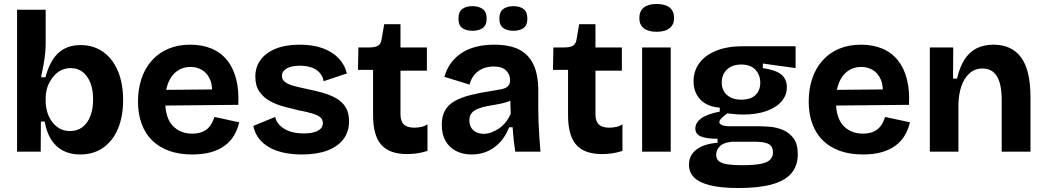

<svg xmlns="http://www.w3.org/2000/svg" viewBox="-20 -764 5268 967"><path d="M384 14Q334 14 297 -5.5Q260 -25 237 -62Q214 -99 205 -152H186L185 0H66V-258V-715H210V-543Q210 -519 207 -491.5Q204 -464 198.5 -435Q193 -406 187 -375H209Q222 -425 244.5 -461.5Q267 -498 302 -517.5Q337 -537 385 -537Q451 -537 499 -503Q547 -469 573.5 -407Q600 -345 600 -260Q600 -177 574 -115.5Q548 -54 499.5 -20Q451 14 384 14ZM333 -104Q369 -104 395 -123.5Q421 -143 435 -179Q449 -215 449 -263Q449 -311 435.5 -346Q422 -381 397 -401Q372 -421 336 -421Q312 -421 292 -412Q272 -403 257 -387.5Q242 -372 231 -352.5Q220 -333 215 -312Q210 -291 210 -272V-253Q210 -230 217 -203.5Q224 -177 239.5 -154.5Q255 -132 278 -118Q301 -104 333 -104Z M948 14Q883 14 832.5 -4Q782 -22 747 -56Q712 -90 693.5 -140Q675 -190 675 -253Q675 -315 692.5 -367.5Q710 -420 744 -458.5Q778 -497 827 -518Q876 -539 938 -539Q998 -539 1045 -519.5Q1092 -500 1123.5 -461Q1155 -422 1169.5 -365.5Q1184 -309 1180 -236L768 -232V-311L1097 -314L1046 -274Q1053 -327 1039 -361Q1025 -395 998.5 -411Q972 -427 940 -427Q902 -427 873 -407Q844 -387 828 -348.5Q812 -310 812 -256Q812 -171 849.5 -131Q887 -91 948 -91Q976 -91 995.5 -98.5Q1015 -106 1027.5 -118Q1040 -130 1047.5 -145Q1055 -160 1060 -175L1185 -148Q1176 -111 1158.5 -81.5Q1141 -52 1112 -30.5Q1083 -9 1042.5 2.5Q1002 14 948 14Z M1501 14Q1448 14 1405 4Q1362 -6 1331 -25Q1300 -44 1281 -70.5Q1262 -97 1256 -130L1366 -175Q1370 -153 1388 -134Q1406 -115 1436.5 -103.5Q1467 -92 1510 -92Q1556 -92 1581 -105.5Q1606 -119 1606 -144Q1606 -163 1592 -174Q1578 -185 1551 -193Q1524 -201 1486 -208Q1449 -217 1410.5 -227Q1372 -237 1339.5 -255Q1307 -273 1286.5 -302.5Q1266 -332 1266 -378Q1266 -426 1292 -462Q1318 -498 1368 -518.5Q1418 -539 1490 -539Q1555 -539 1604 -521.5Q1653 -504 1684.5 -471.5Q1716 -439 1727 -394L1610 -355Q1606 -379 1590.5 -397Q1575 -415 1549.5 -424Q1524 -433 1490 -433Q1447 -433 1423.5 -419Q1400 -405 1400 -382Q1400 -363 1415.5 -351Q1431 -339 1459 -331.5Q1487 -324 1525 -316Q1565 -308 1603 -297.5Q1641 -287 1671.5 -270Q1702 -253 1720 -225Q1738 -197 1738 -153Q1738 -101 1710 -63.5Q1682 -26 1629 -6Q1576 14 1501 14Z M2030 12Q1942 12 1900.5 -34.5Q1859 -81 1859 -183V-412H1783L1785 -525H1838Q1869 -525 1884 -534Q1899 -543 1902 -567L1915 -642H1997V-525H2130V-408H1997V-189Q1997 -153 2014 -137Q2031 -121 2066 -121Q2085 -121 2102.5 -125Q2120 -129 2133 -138V-4Q2102 6 2076 9Q2050 12 2030 12Z M2355 14Q2311 14 2277 -3.5Q2243 -21 2224 -54Q2205 -87 2205 -136Q2205 -179 2221.5 -208Q2238 -237 2270 -255Q2302 -273 2349 -285Q2396 -297 2456 -306Q2488 -311 2508.5 -315.5Q2529 -320 2539 -330.5Q2549 -341 2549 -361Q2549 -389 2529 -409Q2509 -429 2466 -429Q2437 -429 2412.5 -419Q2388 -409 2370.5 -389Q2353 -369 2345 -338L2218 -377Q2230 -418 2252.5 -448Q2275 -478 2307 -498.5Q2339 -519 2380 -529Q2421 -539 2469 -539Q2546 -539 2594.5 -514.5Q2643 -490 2667 -438.5Q2691 -387 2691 -306V-216Q2691 -181 2692.5 -145Q2694 -109 2696.5 -72.5Q2699 -36 2702 0H2575Q2571 -25 2567.5 -57.5Q2564 -90 2562 -123H2544Q2530 -85 2504 -54Q2478 -23 2440.5 -4.5Q2403 14 2355 14ZM2416 -90Q2435 -90 2454.5 -97Q2474 -104 2492.5 -116.5Q2511 -129 2526.5 -148Q2542 -167 2552 -191L2550 -275L2573 -270Q2555 -257 2531 -249.5Q2507 -242 2481.5 -238Q2456 -234 2431 -229Q2406 -224 2386.5 -216Q2367 -208 2355.5 -194.5Q2344 -181 2344 -157Q2344 -126 2364 -108Q2384 -90 2416 -90ZM2566 -609Q2534 -609 2514.5 -623Q2495 -637 2495 -671Q2495 -704 2514.5 -718.5Q2534 -733 2566 -733Q2598 -733 2617 -718.5Q2636 -704 2636 -671Q2636 -636 2616.5 -622.5Q2597 -609 2566 -609ZM2360 -609Q2328 -609 2308.5 -622.5Q2289 -636 2289 -671Q2289 -704 2308 -718.5Q2327 -733 2360 -733Q2391 -733 2411 -718.5Q2431 -704 2431 -671Q2431 -637 2411.5 -623Q2392 -609 2360 -609Z M3012 12Q2924 12 2882.5 -34.5Q2841 -81 2841 -183V-412H2765L2767 -525H2820Q2851 -525 2866 -534Q2881 -543 2884 -567L2897 -642H2979V-525H3112V-408H2979V-189Q2979 -153 2996 -137Q3013 -121 3048 -121Q3067 -121 3084.5 -125Q3102 -129 3115 -138V-4Q3084 6 3058 9Q3032 12 3012 12Z M3214 0V-525H3358V0ZM3287 -604Q3245 -604 3222.5 -621.5Q3200 -639 3200 -673Q3200 -708 3222.5 -726Q3245 -744 3287 -744Q3330 -744 3352.5 -726Q3375 -708 3375 -673Q3375 -640 3352.5 -622Q3330 -604 3287 -604Z M3699 183Q3613 183 3557.5 169.5Q3502 156 3476 130Q3450 104 3450 65Q3450 19 3486.5 -10Q3523 -39 3594 -45V-65Q3540 -65 3511 -76.5Q3482 -88 3482 -117Q3482 -145 3510.5 -167Q3539 -189 3605 -202V-222Q3543 -226 3508 -262Q3473 -298 3473 -355Q3473 -405 3501 -444.5Q3529 -484 3584.5 -507.5Q3640 -531 3721 -531H3987V-421L3822 -444V-421Q3886 -412 3914.5 -389Q3943 -366 3943 -325Q3943 -284 3916 -253Q3889 -222 3839.5 -204.5Q3790 -187 3721 -187Q3708 -187 3693 -188Q3678 -189 3643 -193Q3624 -179 3613.5 -168.5Q3603 -158 3603 -149Q3603 -142 3610.5 -137Q3618 -132 3630.5 -130Q3643 -128 3656 -128H3806Q3826 -128 3858 -125.5Q3890 -123 3922 -110Q3954 -97 3976 -68.5Q3998 -40 3998 13Q3998 71 3965.5 109Q3933 147 3866.5 165Q3800 183 3699 183ZM3715 68Q3776 68 3810 61.5Q3844 55 3858.5 40.5Q3873 26 3873 4Q3873 -16 3864.5 -27Q3856 -38 3842.5 -42.5Q3829 -47 3815.5 -48.5Q3802 -50 3792 -50H3666Q3624 -46 3605.5 -27.5Q3587 -9 3587 15Q3587 37 3601 48Q3615 59 3643.5 63.5Q3672 68 3715 68ZM3713 -262Q3761 -262 3785 -285.5Q3809 -309 3809 -347Q3809 -387 3784.5 -413Q3760 -439 3713 -439Q3667 -439 3641 -413.5Q3615 -388 3615 -348Q3615 -323 3626.5 -303.5Q3638 -284 3660 -273Q3682 -262 3713 -262Z M4326 14Q4261 14 4210.5 -4Q4160 -22 4125 -56Q4090 -90 4071.5 -140Q4053 -190 4053 -253Q4053 -315 4070.5 -367.5Q4088 -420 4122 -458.5Q4156 -497 4205 -518Q4254 -539 4316 -539Q4376 -539 4423 -519.5Q4470 -500 4501.5 -461Q4533 -422 4547.5 -365.5Q4562 -309 4558 -236L4146 -232V-311L4475 -314L4424 -274Q4431 -327 4417 -361Q4403 -395 4376.5 -411Q4350 -427 4318 -427Q4280 -427 4251 -407Q4222 -387 4206 -348.5Q4190 -310 4190 -256Q4190 -171 4227.5 -131Q4265 -91 4326 -91Q4354 -91 4373.5 -98.5Q4393 -106 4405.5 -118Q4418 -130 4425.5 -145Q4433 -160 4438 -175L4563 -148Q4554 -111 4536.5 -81.5Q4519 -52 4490 -30.5Q4461 -9 4420.5 2.5Q4380 14 4326 14Z M4663 0V-318V-525H4781L4780 -368H4800Q4813 -425 4837 -463Q4861 -501 4897.5 -520Q4934 -539 4984 -539Q5075 -539 5122.5 -475Q5170 -411 5170 -274V0H5025V-258Q5025 -342 5000.5 -380.5Q4976 -419 4929 -419Q4889 -419 4862 -394Q4835 -369 4821.5 -328.5Q4808 -288 4807 -238V0Z"/></svg>

Font: Bricolage Grotesque 96pt ExtraBold
Style: Bold
Weight: 700
Version: Version 1.001;gftools[0.9.33.dev8+g029e19f]